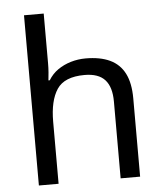

<svg xmlns="http://www.w3.org/2000/svg" viewBox="-54 -807 725 854"><g transform="rotate(-5 309.0 -380.0)"><path d="M173 -537Q173 -518 171.5 -498Q170 -478 168 -462H174Q191 -490 217 -508Q243 -526 275 -535.5Q307 -545 341 -545Q406 -545 449.5 -524.5Q493 -504 515 -461Q537 -418 537 -349V0H450V-343Q450 -408 421 -440Q392 -472 330 -472Q240 -472 206.5 -421.5Q173 -371 173 -277V0H85V-760H173Z"/></g></svg>

Font: hexloriya05
Style: Book
Weight: 400
Designer: Jelle Bosma - Monotype Design Team
Foundry: Monotype Imaging Inc.
Version: Version 2.003